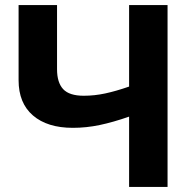

<svg xmlns="http://www.w3.org/2000/svg" viewBox="-20 -734 768 754"><path d="M638 0H487V-276Q424 -254 371.5 -243Q319 -232 266 -232Q166 -232 109.5 -280.5Q53 -329 53 -419V-714H204V-462Q204 -410 228 -384Q252 -358 309 -358Q351 -358 393 -367Q435 -376 487 -394V-714H638Z"/></svg>

Font: Noto IKEA Arabic
Style: Bold
Weight: 700
Designer: Monotype Design Team
Foundry: Monotype Imaging Inc.
Version: Version 1.200